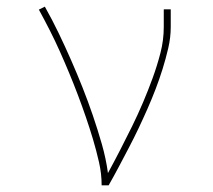

<svg xmlns="http://www.w3.org/2000/svg" viewBox="-20 -558 640 578"><path d="M286 0Q286 -35 278 -70Q270 -105 260 -138.5Q250 -172 238.5 -205.5Q227 -239 214.5 -272Q202 -305 188.5 -337.5Q175 -370 160.5 -402.5Q146 -435 130 -466.5Q114 -498 97 -529L115 -538Q137 -499 156.5 -458.5Q176 -418 194 -377Q212 -336 228.5 -294.5Q245 -253 259.5 -210.5Q274 -168 286.5 -124.5Q299 -81 305 -37Q324 -72 342 -107Q360 -142 377.5 -177.5Q395 -213 410.5 -249.5Q426 -286 439.5 -323Q453 -360 463 -398.5Q473 -437 473 -477V-530H494V-477Q494 -445 486.5 -413Q479 -381 469.5 -350.5Q460 -320 448.5 -290Q437 -260 424 -230.5Q411 -201 397 -171.5Q383 -142 368 -113.5Q353 -85 338 -56.5Q323 -28 307 0Z"/></svg>

Font: Iosevka Curly Slab ThEx
Style: Regular
Weight: 100
Width: 7
Monospace: yes
Designer: Belleve Invis
Foundry: Belleve Invis
Version: Version 11.1.0; ttfautohint (v1.8.3)